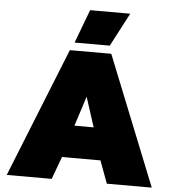

<svg xmlns="http://www.w3.org/2000/svg" viewBox="-60 -978 935 1034"><g transform="rotate(5 407.0 -461.5)"><path d="M385 -923H602L507 -742H317ZM295 -699H519L799 0H556L511 -122H303L258 0H15ZM459 -296 407 -457 355 -296Z"/></g></svg>

Font: Prompt Black
Style: Regular
Weight: 900
Designer: Katatrad Team
Foundry: CadsonDemak
Version: Version 1.000